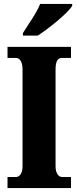

<svg xmlns="http://www.w3.org/2000/svg" viewBox="-20 -951 395 971"><path d="M96 -784V-771H171C230 -809 324 -886 345 -921V-931H183C166 -886 121 -825 96 -784ZM18 0H339V-56H293C277 -56 261 -74 261 -110V-600C261 -643 273 -658 293 -658H339V-714H18V-658H62C76 -658 94 -643 94 -601V-109C94 -71 76 -56 62 -56H18Z"/></svg>

Font: Noto Serif Devanagari ExtraCondensed Black
Style: Regular
Weight: 900
Width: 2
Designer: Universal Thirst, Indian Type Foundry and the Monotype Design Team
Foundry: Monotype Imaging Inc.
Version: Version 2.004